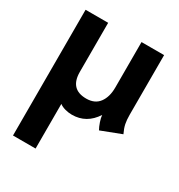

<svg xmlns="http://www.w3.org/2000/svg" viewBox="-173 -603 908 972"><g transform="rotate(30 280.5 -117.5)"><path d="M45 -485H177V-198Q177 -97 272 -97Q322 -97 347 -130.5Q372 -164 372 -219V-485H504V-136Q504 -106 508.5 -84Q513 -62 526 -35L409 10Q400 -6 392.5 -28Q385 -50 384 -66Q335 10 250 10Q230 10 210 4.5Q190 -1 177 -11V250H45Z"/></g></svg>

Font: Niramit
Style: Bold
Weight: 700
Designer: Katatrad Aksorn Co.,Ltd.
Foundry: Cadson Demak Co.,Ltd.
Version: Version 1.001; ttfautohint (v1.6)